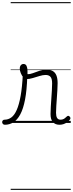

<svg xmlns="http://www.w3.org/2000/svg" viewBox="-101 -1163 689 1816"><path d="M-55 17Q-67 17 -73.5 9.5Q-80 2 -80.5 -7Q-81 -16 -75 -23.5Q-69 -31 -57 -31Q-23 -31 6 -52Q35 -73 57 -122.5Q79 -172 94 -255Q109 -338 115 -463L157 -441Q153 -310 136 -221.5Q119 -133 90.5 -80.5Q62 -28 25 -5.5Q-12 17 -55 17ZM462 17Q441 17 425.5 10.5Q410 4 399 -8.5Q388 -21 382.5 -39.5Q377 -58 377 -84Q377 -116 379.5 -153.5Q382 -191 384.5 -230Q387 -269 389.5 -306Q392 -343 392 -374Q392 -419 376.5 -436.5Q361 -454 330 -454Q305 -454 272.5 -444Q240 -434 208 -424.5Q176 -415 150 -415Q134 -415 119.5 -431.5Q105 -448 95.5 -471.5Q86 -495 86 -514Q86 -527 90 -536.5Q94 -546 102 -552Q110 -558 121 -558Q142 -558 150.5 -539Q159 -520 159 -493Q159 -486 159 -478Q159 -470 159 -462Q182 -460 210 -471Q238 -482 271.5 -493Q305 -504 339 -504Q375 -504 398 -491Q421 -478 432.5 -449.5Q444 -421 444 -376Q444 -345 441.5 -308.5Q439 -272 436.5 -233.5Q434 -195 431.5 -160Q429 -125 429 -96Q429 -64 439 -47.5Q449 -31 471 -31Q482 -31 492 -34Q502 -37 512 -44.5Q522 -52 532 -62Q539 -68 545.5 -67.5Q552 -67 558 -60Q564 -54 565 -47.5Q566 -41 562 -34Q551 -19 534.5 -7Q518 5 499.5 11Q481 17 462 17ZM0 623H568V633H0ZM0 -20H568V0H0ZM0 -505H568V-500H0ZM0 -1143H568V-1133H0Z"/></svg>

Font: Playwrite CL Guides
Style: Regular
Weight: 400
Designer: Veronika Burian, José Scaglione
Foundry: TypeTogether
Version: Version 1.003